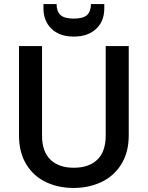

<svg xmlns="http://www.w3.org/2000/svg" viewBox="-20 -923 730 950"><path d="M188 -695V-252Q188 -173 229.5 -133Q271 -93 345 -93Q420 -93 461.5 -133Q503 -173 503 -252V-695H617V-254Q617 -169 580 -110Q543 -51 481 -22Q419 7 344 7Q269 7 207.5 -22Q146 -51 110 -110Q74 -169 74 -254V-695ZM496 -881Q496 -818 455.5 -780Q415 -742 345 -742Q275 -742 235 -780.5Q195 -819 195 -882V-903H260Q260 -867 279 -849Q298 -831 345 -831Q392 -831 411 -849Q430 -867 430 -903H496Z"/></svg>

Font: MSTAGE Medium
Style: Regular
Weight: 500
Designer: Ninad Kale (Devanagari), Jonny Pinhorn (Latin)
Foundry: Indian Type Foundry
Version: 4.004